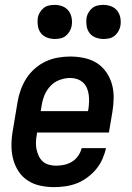

<svg xmlns="http://www.w3.org/2000/svg" viewBox="-20 -760 540 788"><path d="M202 8Q173 8 145 2Q117 -4 94 -19Q71 -34 56 -57Q41 -80 34 -107Q27 -134 27 -163Q27 -192 32 -221L52 -341Q56 -366 65 -391Q74 -416 88 -438Q102 -460 123 -478.5Q144 -497 168 -508Q192 -519 217.5 -523.5Q243 -528 268 -528Q297 -528 325.5 -522Q354 -516 377 -501.5Q400 -487 416 -464Q432 -441 439.5 -414Q447 -387 446.5 -357.5Q446 -328 441 -299L427 -216H132L131 -207Q128 -192 127.5 -176.5Q127 -161 130 -147Q133 -133 139 -120Q145 -107 155.5 -97.5Q166 -88 180.5 -84Q195 -80 210 -80Q226 -80 243 -83.5Q260 -87 275 -96Q290 -105 300.5 -120Q311 -135 315 -152H415Q410 -129 400 -106.5Q390 -84 374 -65Q358 -46 337.5 -31Q317 -16 295 -7.5Q273 1 249 4.5Q225 8 202 8ZM147 -304H341L343 -313Q345 -328 345.5 -343Q346 -358 344 -372Q342 -386 336.5 -399Q331 -412 320.5 -421.5Q310 -431 296.5 -435.5Q283 -440 268 -440Q247 -440 225 -432Q203 -424 187 -407Q171 -390 162.5 -369Q154 -348 151 -327ZM405 -600Q388 -600 372.5 -606Q357 -612 347.5 -624.5Q338 -637 335.5 -653.5Q333 -670 335 -687Q337 -698 343.5 -709Q350 -720 359.5 -727.5Q369 -735 381 -737.5Q393 -740 404 -740Q421 -740 436.5 -734Q452 -728 461.5 -715.5Q471 -703 474 -686.5Q477 -670 474 -653Q472 -642 465.5 -631Q459 -620 449.5 -612.5Q440 -605 428 -602.5Q416 -600 405 -600ZM205 -600Q188 -600 172.5 -606Q157 -612 147.5 -624.5Q138 -637 135.5 -653.5Q133 -670 135 -687Q137 -698 143.5 -709Q150 -720 159.5 -727.5Q169 -735 181 -737.5Q193 -740 204 -740Q221 -740 236.5 -734Q252 -728 261.5 -715.5Q271 -703 274 -686.5Q277 -670 274 -653Q272 -642 265.5 -631Q259 -620 249.5 -612.5Q240 -605 228 -602.5Q216 -600 205 -600Z"/></svg>

Font: Iosevka Term Curly SmBd Obl
Style: Regular
Weight: 600
Italic angle: -9°
Designer: Belleve Invis
Foundry: Belleve Invis
Version: Version 32.3.0